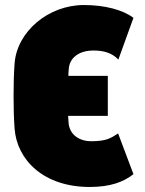

<svg xmlns="http://www.w3.org/2000/svg" viewBox="-20 -732 576 764"><path d="M337 12C419 12 472 -8 511 -39L450 -201C419 -181 403 -171 347 -170C293 -169 257 -198 253 -242C252 -252 252 -262 251 -271H409V-430H252C252 -440 253 -450 254 -461C258 -501 293 -531 352 -531C392 -531 425 -522 451 -495L511 -661C469 -693 396 -712 314 -712C171 -712 47 -605 38 -479C35 -440 34 -392 34 -350C34 -308 35 -260 38 -221C47 -96 153 12 337 12Z"/></svg>

Font: Finlandica Black
Style: Regular
Weight: 900
Designer: Niklas Ekholm, Juho Hiilivirta, Jaakko Suomalainen
Foundry: Helsinki Type Studio
Version: Version 2.000;Glyphs 3.2 (3202)